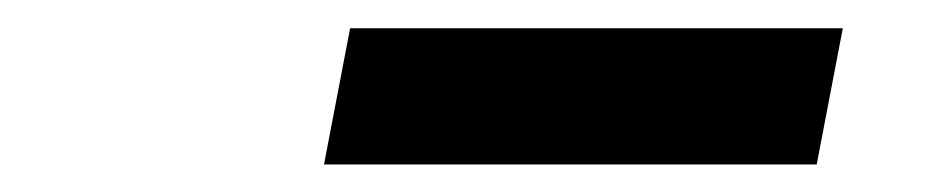

<svg xmlns="http://www.w3.org/2000/svg" viewBox="-20 -766 660 136"><path d="M209.5 -649.5H558.5L577 -746H228Z"/></svg>

Font: Monaspace Krypton ExtraBold
Style: Italic
Weight: 800
Italic angle: -11°
Designer: Riley Cran & the Lettermatic Team
Foundry: Lettermatic
Version: Version 1.101 (Monaspace Krypton)